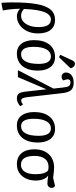

<svg xmlns="http://www.w3.org/2000/svg" viewBox="790 -1630 1070 2691"><g transform="rotate(90 1325.5 -285.0)"><path d="M30 230 19 225Q16 167 15 136Q14 105 14 82Q14 -135 38.5 -267.5Q63 -400 116.5 -460.5Q170 -521 258 -521Q350 -521 399.5 -459Q449 -397 449 -281Q449 -197 417 -130Q385 -63 329.5 -24.5Q274 14 204 14Q179 14 150 1Q121 -12 104 -31H103Q103 5 106 48.5Q109 92 114.5 134.5Q120 177 127 211ZM201 -45Q248 -45 283.5 -76Q319 -107 339.5 -162Q360 -217 360 -288Q360 -463 255 -463Q186 -463 150 -372.5Q114 -282 106 -86Q148 -45 201 -45Z M730 14Q642 14 592.5 -50.5Q543 -115 543 -227Q543 -365 606 -443Q669 -521 780 -521Q869 -521 919.5 -457Q970 -393 970 -280Q970 -142 906.5 -64Q843 14 730 14ZM741 -45Q807 -45 841.5 -108Q876 -171 876 -291Q876 -463 772 -463Q708 -463 672.5 -400Q637 -337 637 -221Q637 -45 741 -45ZM782 -576 748 -594 824 -757Q835 -781 846 -790.5Q857 -800 875 -800Q915 -800 935 -749V-735Z M1360 14Q1314 14 1293.5 -12Q1273 -38 1265 -105L1232 -400L1228 -391L1061 0H977L966 -5L1222 -499L1207 -634Q1201 -693 1186 -715Q1171 -737 1137 -737Q1092 -737 1092 -699Q1092 -684 1103 -652L1108 -639Q1089 -613 1056 -613Q1030 -613 1013.5 -630Q997 -647 997 -673Q997 -723 1035.5 -752.5Q1074 -782 1138 -782Q1211 -782 1244 -745Q1277 -708 1287 -614L1341 -142Q1347 -90 1357.5 -68.5Q1368 -47 1387 -47Q1403 -47 1415.5 -53Q1428 -59 1444 -72L1469 -34Q1417 14 1360 14Z M1738 14Q1650 14 1600.5 -50.5Q1551 -115 1551 -227Q1551 -365 1614 -443Q1677 -521 1788 -521Q1877 -521 1927.5 -457Q1978 -393 1978 -280Q1978 -142 1914.5 -64Q1851 14 1738 14ZM1749 -45Q1815 -45 1849.5 -108Q1884 -171 1884 -291Q1884 -463 1780 -463Q1716 -463 1680.5 -400Q1645 -337 1645 -221Q1645 -45 1749 -45Z M2283 14Q2183 14 2128 -50.5Q2073 -115 2073 -234Q2073 -318 2104.5 -379.5Q2136 -441 2193.5 -474.5Q2251 -508 2328 -508Q2372 -508 2472 -494L2587 -521Q2603 -508 2608.5 -498.5Q2614 -489 2614 -476Q2614 -448 2596.5 -431Q2579 -414 2551 -414Q2535 -414 2508.5 -416.5Q2482 -419 2441 -425V-423Q2471 -408 2491 -359.5Q2511 -311 2511 -253Q2511 -174 2482.5 -113.5Q2454 -53 2402.5 -19.5Q2351 14 2283 14ZM2289 -43Q2353 -43 2387.5 -96.5Q2422 -150 2422 -247Q2422 -380 2369 -424Q2356 -427 2342.5 -428.5Q2329 -430 2319 -430Q2246 -430 2206 -379Q2166 -328 2166 -234Q2166 -43 2289 -43Z"/></g></svg>

Font: Literata 12pt
Style: Italic
Weight: 400
Italic angle: -2°
Designer: Latin by Veronika Burian and Jose Scaglione. Greek by Irene Vlachou. Cyrillic by Vera Evstafieva
Foundry: TypeTogether
Version: Version 3.002